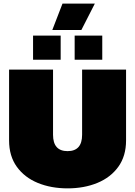

<svg xmlns="http://www.w3.org/2000/svg" viewBox="-20 -1027 744 1057"><path d="M268 -862 324 -1007H502L428 -862ZM162 -698V-831H314V-698ZM391 -698V-831H543V-698ZM352 10Q261 10 188 -20Q115 -50 72.5 -109Q30 -168 30 -254V-644H272V-285Q272 -195 352 -195Q432 -195 432 -285V-644H674V-254Q674 -168 631.5 -109Q589 -50 516 -20Q443 10 352 10Z"/></svg>

Font: Kanit Black
Style: Regular
Weight: 900
Designer: Katatrad Team
Foundry: CadsonDemak
Version: Version 2.000; ttfautohint (v1.8.3)